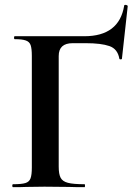

<svg xmlns="http://www.w3.org/2000/svg" viewBox="-20 -775 571 795"><path d="M280.8 -596.2Q223.1 -596.2 223.1 -543V-85Q223.1 -54.2 231 -39.1Q238.8 -23.9 261 -18.1Q283.2 -12.2 330.1 -12.2Q332 -12.2 332 -6.1Q332 0 330.1 0Q289.1 0 266.1 -1L164.1 -2L88.9 -1Q68.8 0 34.2 0Q30.8 0 30.8 -6.1Q30.8 -12.2 34.2 -12.2Q69.3 -12.2 85.2 -17.1Q101.1 -22 106.4 -36.4Q111.8 -50.8 111.8 -81.1V-543.9Q111.8 -573.7 106.9 -587.9Q102.1 -602.1 86.9 -607.4Q71.8 -612.8 41 -612.8Q38.1 -612.8 38.1 -618.9Q38.1 -625 41 -625H329.1Q473.1 -625 494.1 -751Q494.1 -754.9 498.5 -754.9Q502.9 -754.9 506.3 -752.9Q509.8 -751 508.8 -749L484.9 -532.2Q484.9 -529.3 480 -529.1Q475.1 -528.8 474.1 -532.2Q467.3 -572.3 433.1 -584.2Q398.9 -596.2 335 -596.2Z"/></svg>

Font: Cormorant-Bold
Style: Bold
Weight: 700
Designer: Christian Thalmann (Catharsis Fonts)
Version: Version 3.000